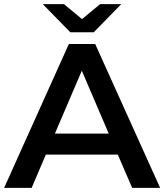

<svg xmlns="http://www.w3.org/2000/svg" viewBox="-25 -914 799 934"><path d="M-5 0 310 -700H438L754 0H618L548 -162H198L129 0ZM242 -264H504L373 -570ZM317 -757 183 -894H286L374 -821L462 -894H565L431 -757Z"/></svg>

Font: Montserrat SemiBold
Style: Regular
Weight: 600
Designer: Julieta Ulanovsky
Foundry: Julieta Ulanovsky
Version: Version 9.000; ttfautohint (v1.8.4.7-5d5b)